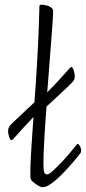

<svg xmlns="http://www.w3.org/2000/svg" viewBox="-20 -776 362 809"><path d="M159 13Q155 13 147.5 9.5Q140 6 132 0.5Q124 -5 118 -10.5Q112 -16 110 -20Q108 -25 108 -35.5Q108 -46 108 -63Q109 -102 112.5 -158Q116 -214 121 -283Q68 -227 50 -206Q32 -185 29 -185Q23 -185 18.5 -199.5Q14 -214 14 -224Q14 -231 16.5 -237Q19 -243 23 -248Q29 -255 58.5 -282.5Q88 -310 125 -345Q128 -381 130.5 -420Q133 -459 135.5 -499Q138 -539 140 -580.5Q142 -622 143.5 -664Q145 -706 146 -748Q146 -752 147.5 -754Q149 -756 155 -756Q166 -756 177 -753Q188 -750 196 -744Q204 -738 204 -729Q204 -719 202 -687Q200 -655 196 -607Q192 -559 188 -502.5Q184 -446 179 -387Q204 -412 226.5 -436.5Q249 -461 263.5 -477.5Q278 -494 280 -494Q286 -494 290.5 -480Q295 -466 295 -455Q295 -448 293 -442Q291 -436 286 -431Q282 -426 264 -409Q246 -392 222.5 -370Q199 -348 176 -327Q170 -250 166.5 -185.5Q163 -121 163 -89Q163 -58 166.5 -49.5Q170 -41 179 -41Q186 -41 202.5 -56Q219 -71 239 -92Q259 -113 276 -133.5Q293 -154 301 -164Q303 -166 304.5 -168Q306 -170 308 -170Q311 -170 316.5 -160.5Q322 -151 322 -141Q322 -134 319 -131Q307 -115 286.5 -91Q266 -67 242.5 -43Q219 -19 197 -3Q175 13 159 13Z"/></svg>

Font: Briem Hand Thin
Style: Regular
Weight: 100
Designer: Gunnlaugur SE Briem, Eben Sorkin
Foundry: Sorkin Type Co.
Version: Version 1.003